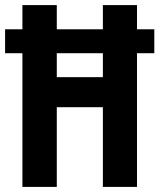

<svg xmlns="http://www.w3.org/2000/svg" viewBox="-24 -734 626 754"><path d="M64 0H199V-313H380V0H514V-525H582V-619H514V-714H380V-619H199V-714H64V-619H-4V-525H64ZM199 -431V-525H380V-431Z"/></svg>

Font: Noto Sans Gurmukhi UI ExtraCondensed
Style: Bold
Weight: 700
Width: 2
Designer: Jelle Bosma - Monotype Design Team
Foundry: Monotype Imaging Inc.
Version: Version 2.004